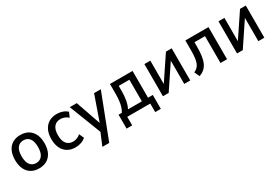

<svg xmlns="http://www.w3.org/2000/svg" viewBox="57 -1433 3688 2545"><g transform="rotate(-30 1901.0 -160.5)"><path d="M277 9Q207 9 156.5 -21Q106 -51 79 -108.5Q52 -166 52 -246Q52 -327 79 -384Q106 -441 156.5 -471Q207 -501 277 -501Q347 -501 397.5 -471Q448 -441 475.5 -384Q503 -327 503 -246Q503 -166 475.5 -108.5Q448 -51 397.5 -21Q347 9 277 9ZM277 -72Q336 -72 369.5 -115.5Q403 -159 403 -247Q403 -334 369.5 -376.5Q336 -419 277 -419Q219 -419 185.5 -376.5Q152 -334 152 -247Q152 -159 185.5 -115.5Q219 -72 277 -72Z M835 9Q764 9 713 -21.5Q662 -52 634.5 -109.5Q607 -167 607 -247Q607 -326 634.5 -383Q662 -440 713.5 -470.5Q765 -501 835 -501Q881 -501 923 -486Q965 -471 992 -444L960 -371Q935 -394 905 -406Q875 -418 844 -418Q779 -418 744 -375Q709 -332 709 -246Q709 -161 744.5 -117.5Q780 -74 844 -74Q875 -74 905 -86Q935 -98 958 -120L991 -47Q964 -21 922.5 -6Q881 9 835 9Z M1142 180 1233 -37V29L1031 -492H1138L1277 -92H1263L1403 -492H1506L1247 180Z M1541 131V-82H1591Q1612 -115 1623.5 -153Q1635 -191 1640.5 -239Q1646 -287 1646 -349V-492H1992V-82H2065V131H1979V0H1627V131ZM1685 -81H1897V-412H1734V-329Q1734 -257 1722 -192.5Q1710 -128 1685 -81Z M2173 0V-492H2264V-104H2243L2503 -492H2591V0H2499V-389H2521L2261 0Z M2726 12 2691 -66Q2723 -80 2744.5 -101.5Q2766 -123 2778 -156Q2790 -189 2795 -236.5Q2800 -284 2800 -349V-492H3154V0H3054V-411H2893V-346Q2893 -266 2884.5 -205.5Q2876 -145 2856.5 -102Q2837 -59 2805 -31Q2773 -3 2726 12Z M3307 0V-492H3398V-104H3377L3637 -492H3725V0H3633V-389H3655L3395 0Z"/></g></svg>

Font: Nunito Sans 10pt SemiCondensed SemiBold
Style: Regular
Weight: 600
Width: 4
Designer: Vernon Adams
Foundry: Vernon Adams
Version: Version 3.101;gftools[0.9.27]